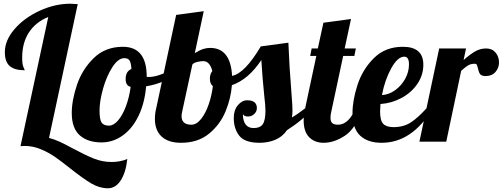

<svg xmlns="http://www.w3.org/2000/svg" viewBox="-20 -760 2697 1030"><path d="M360 146Q310 106 274.5 81.5Q239 57 197.5 40Q156 23 113 23Q98 23 90 24L239 -669Q172 -642 135.5 -586.5Q99 -531 99 -451Q99 -414 106 -399.5Q113 -385 113 -383Q59 -383 32.5 -405.5Q6 -428 6 -480Q6 -544 58.5 -604.5Q111 -665 193 -702.5Q275 -740 357 -740Q371 -740 397 -738L243 -20Q271 -13 300.5 0.5Q330 14 372 37Q437 72 483 90.5Q529 109 579 109Q624 109 663 93Q655 166 627.5 208Q600 250 559 250Q514 250 470.5 224.5Q427 199 360 146Z M365 -154Q365 -222 393 -305Q421 -388 483 -448.5Q545 -509 639 -509Q767 -509 767 -349V-348Q770 -347 778 -347Q811 -347 854 -364.5Q897 -382 932 -407L941 -380Q912 -349 865.5 -327.5Q819 -306 764 -297Q756 -206 723 -138Q690 -70 638 -33Q586 4 525 4Q451 4 408 -34Q365 -72 365 -154ZM681 -294Q654 -300 654 -336Q654 -377 685 -390Q683 -423 675 -435.5Q667 -448 647 -448Q614 -448 583 -400Q552 -352 533 -285Q514 -218 514 -167Q514 -119 525 -102.5Q536 -86 565 -86Q589 -86 613 -113.5Q637 -141 655 -188.5Q673 -236 681 -294Z M811 -122Q811 -152 818 -179L925 -680L1073 -700L1025 -475Q1053 -492 1071 -497.5Q1089 -503 1107 -503Q1217 -503 1225 -353Q1293 -366 1379 -511L1527 -531Q1532 -403 1544 -254Q1549 -194 1549 -167Q1549 -147 1546 -130Q1576 -147 1617 -179H1659Q1604 -115 1520 -62Q1495 -26 1456.5 -10Q1418 6 1373 6Q1293 6 1263.5 -32Q1234 -70 1234 -127Q1234 -169 1256 -195.5Q1278 -222 1306 -222Q1358 -222 1358 -180Q1358 -162 1344 -148.5Q1330 -135 1310 -135Q1289 -135 1283 -148Q1283 -112 1297.5 -92.5Q1312 -73 1341 -73Q1375 -73 1389.5 -93.5Q1404 -114 1404 -166Q1404 -196 1398 -242Q1388 -338 1382 -438Q1313 -334 1224 -303Q1219 -233 1190 -162.5Q1161 -92 1101.5 -43Q1042 6 951 6Q883 6 847 -27.5Q811 -61 811 -122ZM1122 -298Q1106 -310 1106 -338Q1106 -363 1119 -379Q1113 -403 1101 -417.5Q1089 -432 1071 -432Q1056 -432 1037.5 -427.5Q1019 -423 1012 -414L957 -160Q954 -148 954 -137Q954 -91 1007 -91Q1034 -91 1058.5 -121.5Q1083 -152 1099.5 -200Q1116 -248 1122 -298Z M1609 -114Q1609 -139 1617 -179L1677 -460H1644L1652 -500H1685L1715 -638L1863 -658L1829 -500H1889L1881 -460H1821L1757 -160Q1753 -145 1753 -128Q1753 -108 1762.5 -99.5Q1772 -91 1794 -91Q1823 -91 1848 -115.5Q1873 -140 1884 -179H1926Q1889 -71 1831 -32.5Q1773 6 1716 6Q1668 6 1638.5 -24Q1609 -54 1609 -114Z M1871 -153Q1871 -222 1898 -305Q1925 -388 1986 -448.5Q2047 -509 2141 -509Q2251 -509 2251 -413Q2251 -357 2219 -310Q2187 -263 2134 -234.5Q2081 -206 2021 -202Q2019 -172 2019 -162Q2019 -113 2036 -95.5Q2053 -78 2091 -78Q2145 -78 2183.5 -103Q2222 -128 2268 -179H2302Q2191 6 2027 6Q1953 6 1912 -32.5Q1871 -71 1871 -153ZM2174 -415Q2174 -456 2149 -456Q2113 -456 2078.5 -393Q2044 -330 2029 -250Q2066 -252 2099.5 -276Q2133 -300 2153.5 -337Q2174 -374 2174 -415Z M2336 -500H2480L2467 -438Q2501 -468 2528.5 -484Q2556 -500 2588 -500Q2620 -500 2638.5 -478Q2657 -456 2657 -425Q2657 -396 2638 -374Q2619 -352 2585 -352Q2563 -352 2555.5 -362.5Q2548 -373 2544 -393Q2541 -406 2538 -412Q2535 -418 2527 -418Q2506 -418 2491.5 -409.5Q2477 -401 2454 -380L2374 0H2230Z"/></svg>

Font: Lobster
Style: Regular
Weight: 400
Designer: Impallari Type
Foundry: Impallari Type
Version: Version 2.100